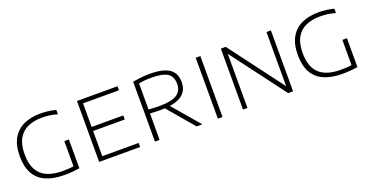

<svg xmlns="http://www.w3.org/2000/svg" viewBox="-29 -1180 3394 1762"><g transform="rotate(-20 1668.5 -299.0)"><path d="M382 4.5Q275 4.5 202 -28Q129 -60.5 91.8 -127.2Q54.5 -194 54.5 -297Q54.5 -404.5 94 -471.8Q133.5 -539 203.2 -570.5Q273 -602 363.5 -602Q404 -602 442.8 -597Q481.5 -592 515.5 -583V-540.5Q473.5 -552.5 437.2 -557Q401 -561.5 365 -561.5Q287 -561.5 228 -535.5Q169 -509.5 135.8 -451.5Q102.5 -393.5 102.5 -297.5Q102.5 -207 133.8 -149Q165 -91 227 -63.2Q289 -35.5 381 -35.5Q413 -35.5 445.8 -38Q478.5 -40.5 505 -46L486.5 -25V-289H531V-7.5Q492.5 -1.5 454.8 1.5Q417 4.5 382 4.5Z M721.5 0V-595H1117V-555.5H766.5V-39.5H1121.5V0ZM749 -285.5V-325H1075.5V-285.5Z M1266.5 0V-585Q1302 -591.5 1344.2 -596.2Q1386.5 -601 1435.5 -601Q1562 -601 1623 -559.8Q1684 -518.5 1684 -429Q1684 -371 1654.5 -332.2Q1625 -293.5 1565.8 -274Q1506.5 -254.5 1417.5 -254.5Q1388.5 -254.5 1363.2 -255.5Q1338 -256.5 1312 -258.5V0ZM1674 0 1434 -282H1488.5L1730 0ZM1418.5 -292.5Q1536.5 -292.5 1588 -326.2Q1639.5 -360 1639.5 -427.5Q1639.5 -501.5 1591.5 -532Q1543.5 -562.5 1436.5 -562.5Q1397.5 -562.5 1368.8 -559.8Q1340 -557 1312 -552V-297Q1341.5 -295 1363 -293.8Q1384.5 -292.5 1418.5 -292.5Z M1881 0V-595H1926.5V0Z M2126.5 0V-595H2174L2585 -48.5H2572V-595H2615.5V0H2567.5L2156.5 -546.5H2170V0Z M3097.5 4.5Q2990.5 4.5 2917.5 -28Q2844.5 -60.5 2807.2 -127.2Q2770 -194 2770 -297Q2770 -404.5 2809.5 -471.8Q2849 -539 2918.8 -570.5Q2988.5 -602 3079 -602Q3119.5 -602 3158.2 -597Q3197 -592 3231 -583V-540.5Q3189 -552.5 3152.8 -557Q3116.5 -561.5 3080.5 -561.5Q3002.5 -561.5 2943.5 -535.5Q2884.5 -509.5 2851.2 -451.5Q2818 -393.5 2818 -297.5Q2818 -207 2849.2 -149Q2880.5 -91 2942.5 -63.2Q3004.5 -35.5 3096.5 -35.5Q3128.5 -35.5 3161.2 -38Q3194 -40.5 3220.5 -46L3202 -25V-289H3246.5V-7.5Q3208 -1.5 3170.2 1.5Q3132.5 4.5 3097.5 4.5Z"/></g></svg>

Font: Encode Sans SC SemiExpanded ExtraLight
Style: Regular
Weight: 250
Width: 6
Designer: Multiple Designers
Foundry: Impallari Type
Version: Version 3.002